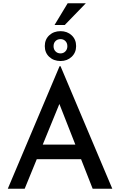

<svg xmlns="http://www.w3.org/2000/svg" viewBox="-20 -1163 740 1183"><path d="M28 0 347 -755H353L672 0H551L319 -591L394 -640L132 0ZM221 -272H481L517 -182H190ZM256 -879Q256 -920 283.5 -945.5Q311 -971 353 -971Q394 -971 421.5 -945.5Q449 -920 449 -879Q449 -839 421.5 -813Q394 -787 353 -787Q311 -787 283.5 -812.5Q256 -838 256 -879ZM310 -878Q310 -859 322 -846.5Q334 -834 353 -834Q371 -834 383 -846.5Q395 -859 395 -878Q395 -898 383 -910Q371 -922 353 -922Q334 -922 322 -910Q310 -898 310 -878ZM509 -1143 379 -1009H316L397 -1143Z"/></svg>

Font: Reem Kufi Fun
Style: Regular
Weight: 400
Designer: Khaled Hosny
Version: Version 1.005